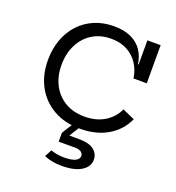

<svg xmlns="http://www.w3.org/2000/svg" viewBox="-137 -652 899 980"><g transform="rotate(20 312.5 -161.5)"><path d="M330 9.3Q247.2 9.3 185.7 -25.7Q124.3 -60.7 90.6 -122.4Q57 -184.1 57 -264.6Q57 -325.6 75.5 -376.4Q94 -427.2 128.4 -464.3Q162.8 -501.5 210.5 -521.8Q258.1 -542.1 316.3 -542.1Q372.8 -542.1 410.7 -523.9Q448.7 -505.6 469.7 -473.8Q490.6 -442 496.4 -401.2H514.1L499.7 -325.3Q493.1 -370.4 470.1 -404.7Q447.1 -439 410.2 -458.2Q373.2 -477.3 324.7 -477.3Q266.6 -477.3 222.8 -450.3Q179.1 -423.2 154.9 -375.3Q130.6 -327.4 130.6 -264.6Q130.6 -203.6 155.2 -156.7Q179.8 -109.8 224.6 -83.3Q269.4 -56.8 330.7 -56.8Q393.4 -56.8 438.9 -84.6Q484.3 -112.4 505.6 -159.7L572 -130.2Q543.3 -65.7 480.6 -28.2Q417.8 9.3 330 9.3ZM499.7 -325.3V-532.5H571.7V-325.3ZM231.2 162.7Q245 167.8 264 171.4Q282.9 174.9 305.1 174.9Q343.3 174.9 363.9 165.3Q384.5 155.6 384.5 138.1Q384.5 124.6 372.8 116.4Q361.2 108.3 339.5 108.3H251V60.4H342.5Q399.2 60.4 425.2 81.1Q451.3 101.9 451.3 133.8Q451.3 172.1 413.5 195.7Q375.8 219.3 306.4 219.3Q277.7 219.3 253.9 214.5Q230.1 209.7 211.2 201.2ZM295.8 -11.7H336.6L291.5 60.4H251Z"/></g></svg>

Font: Hepta Slab ExtraLight
Style: Regular
Weight: 200
Designer: Michael LaGattuta
Foundry: Michael LaGattuta
Version: Version 1.100